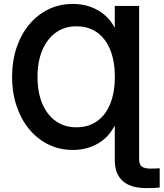

<svg xmlns="http://www.w3.org/2000/svg" viewBox="-20 -758 839 985"><path d="M693.8 -727.5V0H568.8V-109.9H565.9Q538.1 -54.2 482.2 -21.5Q426.3 11.2 353 11.2Q285.2 11.2 228.3 -16.8Q171.4 -44.9 129.6 -95.5Q87.9 -146 64.9 -214.6Q42 -283.2 42 -364.3Q42 -444.8 64.9 -513.2Q87.9 -581.5 129.6 -631.8Q171.4 -682.1 228.3 -710Q285.2 -737.8 353 -737.8Q425.8 -737.8 481.9 -705.6Q538.1 -673.3 565.9 -619.6H568.8V-727.5ZM371.1 -105Q435.5 -105 479.7 -137.5Q523.9 -169.9 546.6 -228.3Q569.3 -286.6 569.3 -363.8Q569.3 -441.9 546.4 -500.2Q523.4 -558.6 479.2 -590.8Q435.1 -623 371.6 -623Q311 -623 266.4 -590.8Q221.7 -558.6 197 -500.2Q172.4 -441.9 172.4 -363.8Q172.4 -284.7 197 -226.3Q221.7 -168 266.4 -136.5Q311 -105 371.1 -105ZM731 207Q649.9 207 609.4 170.4Q568.8 133.8 568.8 62.5V0H693.8V60.5Q693.8 85 707 95.9Q720.2 106.9 751.5 106.9Q762.7 106.9 776.4 106.4Q790 106 799.3 105.5V204.1Q787.1 205.6 769.8 206.3Q752.4 207 731 207Z"/></svg>

Font: Inter 24pt SemiBold
Style: Regular
Weight: 600
Designer: Rasmus Andersson
Foundry: rsms
Version: Version 4.001;git-66647c0bb